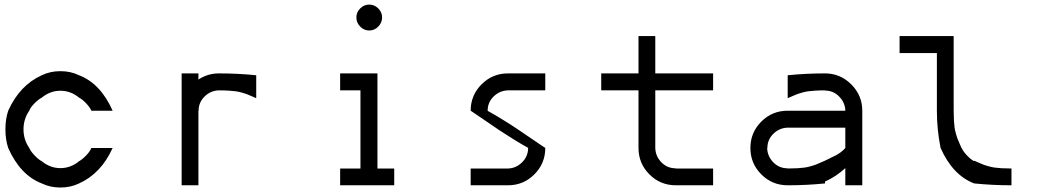

<svg xmlns="http://www.w3.org/2000/svg" viewBox="-20 -828 4707 858"><path d="M333.3 -8.3Q295.8 10 250 10Q204.2 10 166.7 -8.3Q70.8 -45 16.7 -166.7Q4.2 -204.2 4.2 -250Q4.2 -295.8 16.7 -333.3Q68.3 -447.5 166.7 -491.7Q204.2 -510 250 -510Q295.8 -510 333.3 -491.7Q429.2 -455 483.3 -333.3H388.3Q382.5 -347.5 365.8 -365.4Q349.2 -383.3 333.3 -391.7Q295.8 -422.5 250 -422.5Q204.2 -422.5 166.7 -391.7Q150.8 -383.3 133.3 -365.4Q115.8 -347.5 110.8 -333.3Q85 -295.8 85 -250Q85 -204.2 110.8 -166.7Q116.7 -152.5 133.8 -134.2Q150.8 -115.8 166.7 -107.5Q204.2 -76.7 250 -76.7Q295.8 -76.7 333.3 -107.5Q348.3 -115.8 365.4 -133.8Q382.5 -151.7 388.3 -166.7H483.3Q431.7 -52.5 333.3 -8.3Z M958.3 -500Q1043.3 -500 1125 -491.7V-389.2Q1119.2 -391.7 1102.9 -398.8Q1086.7 -405.8 1081.2 -407.9Q1075.8 -410 1060.8 -414.2Q1045.8 -418.3 1034.2 -420Q1022.5 -421.7 1002.5 -422.9Q982.5 -424.2 958.3 -424.2Q921.7 -423.3 894.6 -397.1Q867.5 -370.8 867.5 -333.3H866.7V0H791.7V-500H866.7V-472.5Q908.3 -500 958.3 -500Z M1589.6 -790.4Q1606.7 -807.5 1630 -807.5Q1653.3 -807.5 1670.4 -790.4Q1687.5 -773.3 1687.5 -750Q1687.5 -726.7 1670.4 -709.2Q1653.3 -691.7 1630 -691.7Q1606.7 -691.7 1589.6 -709.2Q1572.5 -726.7 1572.5 -750Q1572.5 -773.3 1589.6 -790.4ZM1741.7 0H1500V-75H1590.8V-424.2H1500V-500H1666.7V-75H1741.7Z M2250 -75Q2285.8 -75.8 2312.9 -102.5Q2340 -129.2 2340 -166.7H2340.8Q2309.2 -184.2 2272.5 -207.1Q2235.8 -230 2211.2 -246.2Q2186.7 -262.5 2144.6 -291.7Q2102.5 -320.8 2083.3 -333.3Q2083.3 -402.5 2132.1 -451.2Q2180.8 -500 2250 -500H2416.7V-424.2H2250Q2213.3 -423.3 2186.2 -397.1Q2159.2 -370.8 2159.2 -333.3H2158.3Q2190 -315.8 2227.1 -292.9Q2264.2 -270 2288.3 -253.8Q2312.5 -237.5 2355.4 -208.3Q2398.3 -179.2 2416.7 -166.7Q2416.7 -97.5 2367.9 -48.8Q2319.2 0 2250 0H2083.3V-75Z M3000 0Q2930.8 0 2882.1 -48.8Q2833.3 -97.5 2833.3 -166.7V-424.2H2666.7V-500H2833.3V-666.7H2908.3V-500H3166.7V-424.2H2908.3V-166.7Q2909.2 -130 2935.4 -102.9Q2961.7 -75.8 3000 -75.8V-75H3166.7V0Z M3757.5 -76.7Q3715.8 -38.3 3666.7 -16.7V-8.3Q3585 0 3500 0Q3430.8 0 3382.1 -48.8Q3333.3 -97.5 3333.3 -166.7Q3333.3 -235.8 3382.1 -284.6Q3430.8 -333.3 3500 -333.3H3757.5Q3756.7 -369.2 3730.4 -396.2Q3704.2 -423.3 3666.7 -423.3V-424.2Q3642.5 -424.2 3622.5 -422.9Q3602.5 -421.7 3590.8 -420Q3579.2 -418.3 3564.2 -414.2Q3549.2 -410 3543.8 -407.9Q3538.3 -405.8 3522.1 -398.8Q3505.8 -391.7 3500 -389.2V-491.7Q3581.7 -500 3666.7 -500Q3735 -500 3784.2 -450.8Q3833.3 -401.7 3833.3 -333.3V0H3757.5ZM3666.7 -110Q3674.2 -114.2 3691.2 -122.1Q3708.3 -130 3717.5 -135Q3726.7 -140 3738.3 -148.8Q3750 -157.5 3757.5 -166.7V-257.5H3500Q3463.3 -256.7 3436.2 -230.4Q3409.2 -204.2 3409.2 -166.7H3408.3Q3409.2 -130 3435.4 -102.9Q3461.7 -75.8 3500 -75.8V-75Q3524.2 -75 3544.2 -76.2Q3564.2 -77.5 3575.8 -79.2Q3587.5 -80.8 3602.5 -85Q3617.5 -89.2 3622.9 -91.2Q3628.3 -93.3 3644.6 -100.4Q3660.8 -107.5 3666.7 -110Z M4333.3 -110Q4339.2 -107.5 4355.4 -100.4Q4371.7 -93.3 4377.1 -91.2Q4382.5 -89.2 4397.5 -85Q4412.5 -80.8 4424.2 -79.2Q4435.8 -77.5 4455.8 -76.2Q4475.8 -75 4500 -75V0Q4415 0 4333.3 -8.3Q4237.5 -45 4183.3 -166.7Q4166.7 -248.3 4166.7 -333.3V-590.8H4000V-666.7H4241.7V-333.3Q4241.7 -309.2 4242.9 -289.2Q4244.2 -269.2 4245.8 -257.5Q4247.5 -245.8 4251.7 -230.8Q4255.8 -215.8 4257.9 -210.4Q4260 -205 4267.1 -188.8Q4274.2 -172.5 4276.7 -166.7H4277.5Q4283.3 -152.5 4300.4 -134.2Q4317.5 -115.8 4333.3 -107.5Z"/></svg>

Font: 0xA000-Mono
Style: Mono
Weight: 400
Version: Version 0.1